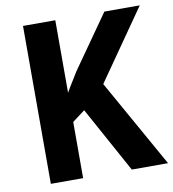

<svg xmlns="http://www.w3.org/2000/svg" viewBox="-81 -785 771 855"><g transform="rotate(-10 305.0 -357.0)"><path d="M610 0H446L283 -297L226 -254V0H80V-714H226V-386Q237 -406 251 -428Q265 -450 280 -475L448 -714H608L387 -397Z"/></g></svg>

Font: Noto Sans SemiCondensed
Style: Bold
Weight: 700
Width: 4
Designer: Monotype Design Team
Foundry: Monotype Imaging Inc.
Version: Version 2.013; ttfautohint (v1.8.4.7-5d5b)